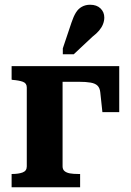

<svg xmlns="http://www.w3.org/2000/svg" viewBox="-20 -790 554 810"><path d="M93 -88V-421Q93 -439 76.5 -445Q60 -451 33 -453L29 -454V-511H244V-88Q244 -75 252.5 -68Q261 -61 275.5 -58.5Q290 -56 310 -56H318V0H29V-56H31Q58 -56 75.5 -62.5Q93 -69 93 -88ZM178 -445V-511H483V-317H412L403 -401Q401 -419 391.5 -428.5Q382 -438 362.5 -441.5Q343 -445 311 -445ZM282 -696Q290 -720 300 -736.5Q310 -753 325.5 -761.5Q341 -770 360 -770Q388 -770 404 -754.5Q420 -739 420 -716Q420 -702 414.5 -688Q409 -674 398 -661Q387 -648 370 -635L291 -561H245V-586Z"/></svg>

Font: Roboto Serif 28pt SemiBold
Style: Regular
Weight: 600
Designer: Greg Gazdowicz
Foundry: Commercial Type
Version: Version 1.008